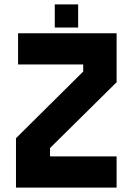

<svg xmlns="http://www.w3.org/2000/svg" viewBox="-20 -851 602 871"><path d="M131.5 -71H442.5H131.5V-203L437 -503.5V-629.5H131H437V-503.5L131.5 -203ZM52.5 0V-224L357.5 -526.5V-558.5H62V-700H509V-478L207 -179.5V-141.5H509V0ZM228.5 -726V-831H334.5V-726ZM281 -771H280.5V-785H281Z"/></svg>

Font: Tourney Thin Black
Style: Regular
Weight: 900
Version: Version 1.015